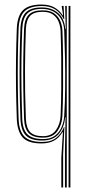

<svg xmlns="http://www.w3.org/2000/svg" viewBox="-20 -626 392 846"><path d="M250.2 200V68L257.2 -43.5H255.2Q239.2 -17.2 216.8 -5.6Q194.2 6 163 6Q102.8 6 79.4 -21.1Q56 -48.2 54 -103.2Q51.5 -174.8 50.6 -239.5Q49.8 -304.2 50.6 -367.9Q51.5 -431.5 54 -499Q56.2 -556.5 81.5 -581.2Q106.8 -606 163.2 -606Q197.2 -606 219.9 -593Q242.5 -580 256 -558.8H258L252.2 -596V-600H260.2L263.2 -541.2H261.2Q246.5 -570.2 222.5 -584.9Q198.5 -599.5 164.8 -599.5Q112 -599.5 88 -576.1Q64 -552.8 62 -498.8Q59.5 -431.5 58.6 -368.4Q57.8 -305.2 58.6 -240.2Q59.5 -175.2 62 -102.2Q64 -47.8 87.9 -24.1Q111.8 -0.5 165 -0.5Q205 -0.5 227.8 -18.9Q250.5 -37.2 261.8 -66H263.8L258.2 54.5V200ZM266.2 200V39.5L268.8 -109H266.8Q263.5 -65.2 239 -36Q214.5 -6.8 166 -6.8Q116.2 -6.8 94.1 -29.1Q72 -51.5 70 -103.5Q67.5 -175.5 66.6 -240.1Q65.8 -304.8 66.6 -367.9Q67.5 -431 70 -498.5Q72 -549.5 94 -571.4Q116 -593.2 164.2 -593.2Q207 -593.2 235.4 -569.1Q263.8 -545 267.5 -498H269.5L267.2 -600H274.2V200ZM169.2 -13.2Q202.8 -13.2 222.8 -28.6Q242.8 -44 252.1 -67.6Q261.5 -91.2 263 -116Q266.5 -172.8 267.1 -238.2Q267.8 -303.8 266.5 -368.8Q265.2 -433.8 263 -489Q261.8 -522 248.6 -543.6Q235.5 -565.2 213.9 -576Q192.2 -586.8 165.2 -586.8Q120.2 -586.8 100.1 -566.2Q80 -545.8 78 -498Q75.5 -429.2 74.6 -366.6Q73.8 -304 74.6 -240Q75.5 -176 78 -103Q79.8 -54 101.5 -33.6Q123.2 -13.2 169.2 -13.2ZM169.5 -19.5Q126.5 -19.5 107.1 -39Q87.8 -58.5 86 -103.2Q83.5 -175.2 82.6 -239.9Q81.8 -304.5 82.6 -367.8Q83.5 -431 86 -498.5Q87.8 -542.2 106.8 -561.4Q125.8 -580.5 167.5 -580.5Q200.5 -580.5 219.4 -566.5Q238.2 -552.5 246.4 -531.4Q254.5 -510.2 255.2 -488.8Q257 -439.8 257.8 -374.6Q258.5 -309.5 258 -241.6Q257.5 -173.8 255 -116.2Q253.5 -78.5 233.5 -49Q213.5 -19.5 169.5 -19.5ZM169.8 -26Q207.8 -26 226.6 -52.8Q245.5 -79.5 247 -116.5Q249.5 -175.5 250 -240.6Q250.5 -305.8 249.8 -369.6Q249 -433.5 247 -488.5Q246.2 -509 238.9 -528.6Q231.5 -548.2 214.6 -561.1Q197.8 -574 168 -574Q128.8 -574 112.1 -555.5Q95.5 -537 94 -497.5Q90.8 -411.8 90.1 -318.9Q89.5 -226 94 -103.5Q95.5 -62 113 -44Q130.5 -26 169.8 -26ZM282.2 200V-600H290.2V200Z"/></svg>

Font: Big Shoulders Inline Text Thin Thin
Style: Regular
Weight: 250
Version: Version 2.002